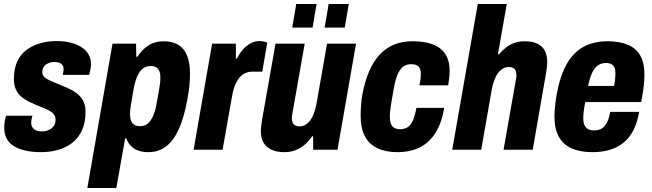

<svg xmlns="http://www.w3.org/2000/svg" viewBox="-20 -744 3240 954"><path d="M183 12Q137 12 103 3.5Q69 -5 46 -20Q23 -35 12 -57.5Q1 -80 1 -108Q1 -123 3 -137.5Q5 -152 10 -169H141Q138 -158 136.5 -150Q135 -142 135 -134Q135 -121 141.5 -111Q148 -101 160 -96Q172 -91 188 -91Q201 -91 213 -94.5Q225 -98 235 -105.5Q245 -113 250.5 -123.5Q256 -134 256 -150Q256 -164 248.5 -174.5Q241 -185 228 -192.5Q215 -200 199 -206.5Q183 -213 165 -220Q144 -229 123.5 -239Q103 -249 86 -263.5Q69 -278 59 -299.5Q49 -321 49 -351Q49 -402 65.5 -438Q82 -474 111.5 -496Q141 -518 179.5 -529Q218 -540 261 -540Q298 -540 329 -532.5Q360 -525 383.5 -510.5Q407 -496 419.5 -474.5Q432 -453 432 -425Q432 -412 429 -397.5Q426 -383 423 -372H292Q295 -386 295.5 -391.5Q296 -397 296 -400Q296 -413 290.5 -420.5Q285 -428 275 -432Q265 -436 250 -436Q238 -436 227 -432.5Q216 -429 208 -423Q200 -417 195 -407.5Q190 -398 190 -386Q190 -371 201.5 -360.5Q213 -350 231 -342.5Q249 -335 270 -326Q292 -317 315.5 -307Q339 -297 359.5 -282Q380 -267 392.5 -244.5Q405 -222 405 -189Q405 -136 388 -98Q371 -60 340.5 -35.5Q310 -11 269.5 0.5Q229 12 183 12Z M414 190 539 -527H656L657 -462H663Q685 -497 717 -518Q749 -539 792 -539Q836 -539 865.5 -521.5Q895 -504 909.5 -468Q924 -432 924 -378Q924 -353 921.5 -322.5Q919 -292 912 -256Q896 -164 869.5 -104.5Q843 -45 805.5 -16.5Q768 12 718 12Q687 12 665 3.5Q643 -5 629 -20.5Q615 -36 607 -57H602L558 190ZM675 -117Q698 -117 713.5 -129.5Q729 -142 740.5 -167.5Q752 -193 759 -234Q767 -278 771 -301.5Q775 -325 776 -337Q777 -349 777 -357Q777 -377 772 -390Q767 -403 756 -409.5Q745 -416 728 -416Q705 -416 688.5 -402.5Q672 -389 661 -362.5Q650 -336 643 -297Q636 -255 632 -232.5Q628 -210 627 -198.5Q626 -187 626 -179Q626 -159 631 -145Q636 -131 647 -124Q658 -117 675 -117Z M942 0 1034 -527H1152V-453H1157Q1171 -480 1188 -499Q1205 -518 1225.5 -529Q1246 -540 1269 -540Q1280 -540 1290.5 -537.5Q1301 -535 1308 -532L1283 -388H1236Q1213 -388 1196 -379.5Q1179 -371 1166.5 -354.5Q1154 -338 1145 -313Q1136 -288 1131 -255L1086 0Z M1393 12Q1355 12 1329 0Q1303 -12 1289.5 -35Q1276 -58 1276 -92Q1276 -105 1278 -119Q1280 -133 1282 -148L1349 -527H1494L1433 -181Q1432 -174 1431 -168Q1430 -162 1430 -156Q1430 -144 1434 -135Q1438 -126 1447 -121Q1456 -116 1468 -116Q1484 -116 1497.5 -124Q1511 -132 1521.5 -146Q1532 -160 1539.5 -180.5Q1547 -201 1552 -225L1605 -527H1749L1657 0H1536V-67H1531Q1513 -41 1492 -23.5Q1471 -6 1446.5 3Q1422 12 1393 12ZM1432 -607 1452 -724H1553L1533 -607ZM1593 -607 1613 -724H1713L1693 -607Z M1954 12Q1897 12 1855.5 -7.5Q1814 -27 1793 -67Q1772 -107 1772 -168Q1772 -194 1774 -221.5Q1776 -249 1781 -277Q1793 -340 1814 -389Q1835 -438 1865.5 -471.5Q1896 -505 1937 -522Q1978 -539 2031 -539Q2088 -539 2129 -524Q2170 -509 2192 -476.5Q2214 -444 2214 -391Q2214 -376 2212 -358Q2210 -340 2207 -320H2064Q2068 -339 2069.5 -352.5Q2071 -366 2071 -376Q2071 -393 2066 -404Q2061 -415 2050.5 -420Q2040 -425 2023 -425Q2000 -425 1983.5 -413Q1967 -401 1955.5 -374Q1944 -347 1936 -301Q1927 -253 1923 -226Q1919 -199 1918 -186.5Q1917 -174 1917 -165Q1917 -145 1922 -130.5Q1927 -116 1938.5 -109Q1950 -102 1967 -102Q1990 -102 2005.5 -112Q2021 -122 2031.5 -145.5Q2042 -169 2049 -208H2187Q2175 -134 2144.5 -85Q2114 -36 2066.5 -12Q2019 12 1954 12Z M2227 0 2354 -724H2498L2454 -474H2459Q2476 -494 2495.5 -509Q2515 -524 2538 -531.5Q2561 -539 2586 -539Q2624 -539 2649 -527.5Q2674 -516 2686.5 -493Q2699 -470 2699 -436Q2699 -423 2697.5 -409Q2696 -395 2693 -380L2627 0H2482L2543 -346Q2545 -353 2545.5 -359Q2546 -365 2546 -371Q2546 -384 2542 -393Q2538 -402 2529.5 -406.5Q2521 -411 2508 -411Q2492 -411 2478.5 -403Q2465 -395 2454.5 -381Q2444 -367 2436.5 -347Q2429 -327 2424 -302L2371 0Z M2924 12Q2863 12 2821 -6.5Q2779 -25 2757 -64Q2735 -103 2735 -165Q2735 -190 2738 -217.5Q2741 -245 2746 -275Q2763 -368 2796 -426Q2829 -484 2879.5 -511.5Q2930 -539 2998 -539Q3057 -539 3098.5 -522Q3140 -505 3161 -468.5Q3182 -432 3182 -374Q3182 -352 3179 -320.5Q3176 -289 3166 -237H2888Q2883 -212 2880.5 -192Q2878 -172 2878 -158Q2878 -137 2883.5 -123.5Q2889 -110 2901 -103Q2913 -96 2932 -96Q2949 -96 2962 -101.5Q2975 -107 2984.5 -118Q2994 -129 3001 -146.5Q3008 -164 3012 -188H3156Q3147 -137 3128.5 -99.5Q3110 -62 3081 -37.5Q3052 -13 3013 -0.5Q2974 12 2924 12ZM2902 -317H3031Q3035 -337 3036.5 -352.5Q3038 -368 3038 -379Q3038 -397 3033 -408.5Q3028 -420 3017.5 -425.5Q3007 -431 2991 -431Q2967 -431 2950 -418.5Q2933 -406 2921.5 -381Q2910 -356 2902 -317Z"/></svg>

Font: Archivo Condensed ExtraBold
Style: Italic
Weight: 800
Width: 3
Italic angle: -10°
Designer: Hector Gatti
Foundry: Omnibus-Type
Version: Version 2.001